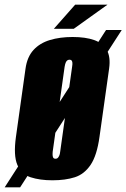

<svg xmlns="http://www.w3.org/2000/svg" viewBox="-60 -758 540 820"><path d="M-40 42 393 -630H460L26 42ZM164 12Q110 12 70.5 -1Q31 -14 14 -54Q-3 -94 8 -173L49 -465Q56 -515 83 -544.5Q110 -574 153 -587Q196 -600 250 -600Q305 -600 342 -587Q379 -574 396 -544.5Q413 -515 406 -465L365 -174Q354 -94 327 -54Q300 -14 259.5 -1Q219 12 164 12ZM177 -80Q182 -80 185.5 -82.5Q189 -85 192.5 -92Q196 -99 197 -110L248 -473Q250 -485 249 -491.5Q248 -498 245 -500.5Q242 -503 237 -503Q232 -503 228 -500.5Q224 -498 221 -491.5Q218 -485 216 -473L165 -110Q164 -99 165 -92Q166 -85 169 -82.5Q172 -80 177 -80ZM170 -635 261 -738H399L255 -635Z"/></svg>

Font: Alumni Sans Thin Black
Style: Italic
Weight: 900
Italic angle: -8°
Version: Version 1.016